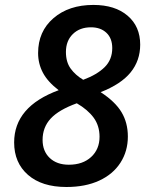

<svg xmlns="http://www.w3.org/2000/svg" viewBox="-20 -745 591 775"><path d="M356.9 -725.1Q444.3 -725.1 495.1 -681.6Q545.9 -638.2 545.9 -564.9Q545.9 -500.5 507.3 -452.9Q468.8 -405.3 386.2 -373Q444.8 -335 470.5 -292.2Q496.1 -249.5 496.1 -193.8Q496.1 -134.8 466.1 -88.1Q436 -41.5 380.4 -15.9Q324.7 9.8 248 9.8Q148.9 9.8 93 -39.1Q37.1 -87.9 37.1 -169.9Q37.1 -314.9 216.8 -380.9Q172.4 -415 153.1 -451.7Q133.8 -488.3 133.8 -530.8Q133.8 -618.2 195.8 -671.6Q257.8 -725.1 356.9 -725.1ZM290 -328.1Q217.3 -301.8 184.6 -266.4Q151.9 -231 151.9 -180.2Q151.9 -134.8 180.7 -107.4Q209.5 -80.1 257.8 -80.1Q314 -80.1 347.9 -111.3Q381.8 -142.6 381.8 -192.9Q381.8 -237.3 358.2 -269.8Q334.5 -302.2 290 -328.1ZM347.2 -634.8Q301.8 -634.8 273.9 -607.4Q246.1 -580.1 246.1 -535.2Q246.1 -494.6 265.1 -468.3Q284.2 -441.9 315.9 -422.9Q372.1 -443.8 402.6 -474.1Q433.1 -504.4 433.1 -550.8Q433.1 -590.3 409.7 -612.5Q386.2 -634.8 347.2 -634.8Z"/></svg>

Font: f52132580099584   
Style: Italic
Weight: 600
Italic angle: -12°
Foundry: Ascender Corporation
Version: Version 1.10